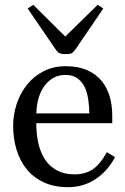

<svg xmlns="http://www.w3.org/2000/svg" viewBox="-20 -773 523 806"><path d="M462.9 -113.3Q432.6 -55.7 381.8 -21.5Q331.1 12.7 265.1 12.7Q207 12.7 163.3 -7.8Q119.6 -28.3 91.3 -63.5Q63 -98.6 49.1 -145.5Q35.2 -192.4 35.2 -244.6Q35.2 -291.5 50 -336.7Q64.9 -381.8 93.8 -418Q121.6 -452.6 162.8 -473.9Q204.1 -495.1 255.4 -495.1Q308.1 -495.1 345.7 -478.5Q383.3 -461.9 406.7 -433.1Q429.2 -405.8 440.2 -368.7Q451.2 -331.5 451.2 -288.1V-255.9H132.3Q132.3 -208.5 141.4 -169.9Q150.4 -131.3 169.9 -102.1Q189 -73.7 219.7 -57.4Q250.5 -41 293 -41Q336.4 -41 367.9 -61.3Q399.4 -81.5 428.7 -134.3ZM355 -296.9Q355 -324.2 350.3 -355.5Q345.7 -386.7 335.4 -407.7Q324.2 -430.2 304.7 -444.3Q285.2 -458.5 254.4 -458.5Q203.1 -458.5 169.2 -415.8Q135.3 -373 132.3 -296.9ZM413.6 -737.3 296.9 -565.9Q288.6 -555.2 282.7 -550.5Q276.9 -545.9 255.9 -545.9Q233.9 -545.9 226.8 -551.3Q219.7 -556.6 211.9 -567.9L96.2 -737.3L119.6 -752.9L253.9 -619.6L390.1 -752.9Z"/></svg>

Font: UniBurma_GGSerif
Style: Book
Weight: 400
Designer: Victor San Kho Lin (for Burmese only and related typography optimization with it)
Foundry: http://www.unimm.org
Version: 2.0